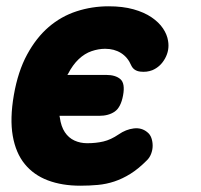

<svg xmlns="http://www.w3.org/2000/svg" viewBox="-20 -580 640 610"><path d="M24 -278Q37 -353 66 -406.5Q95 -460 134.5 -494Q174 -528 223 -544Q272 -560 325 -560Q370 -560 404 -550.5Q438 -541 461.5 -525Q485 -509 498 -489.5Q511 -470 514 -450Q519 -421 504.5 -394.5Q490 -368 464 -357Q446 -350 425.5 -352.5Q405 -355 397 -372Q386 -398 364.5 -411.5Q343 -425 314 -425Q293 -425 271 -417.5Q249 -410 230 -392Q211 -374 196 -345Q195 -344 194 -342H317Q347 -342 362.5 -328.5Q378 -315 371 -277Q364 -239 344.5 -225.5Q325 -212 295 -212H169Q170 -209 170 -207Q174 -178 186 -160Q198 -142 216.5 -133.5Q235 -125 257 -125Q285 -125 308.5 -130.5Q332 -136 357 -153Q380 -169 405 -172Q430 -175 448 -160Q457 -153 461 -141.5Q465 -130 465 -117Q465 -104 460 -91Q455 -78 445 -69Q419 -43 394 -27.5Q369 -12 343.5 -3.5Q318 5 291 7.5Q264 10 235 10Q177 10 132 -7Q87 -24 58.5 -59Q30 -94 20.5 -148.5Q11 -203 24 -278Z"/></svg>

Font: Maple Mono NL ExtraBold
Style: Italic
Weight: 800
Italic angle: -10°
Monospace: yes
Designer: subframe7536
Version: Version 7.000